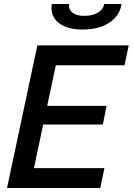

<svg xmlns="http://www.w3.org/2000/svg" viewBox="-20 -936 661 956"><path d="M392 -789Q312 -789 270.5 -823.5Q229 -858 238 -916H325Q320 -890 340.5 -873.5Q361 -857 398 -857Q441 -857 467.5 -873Q494 -889 499 -916H585Q577 -858 525 -823.5Q473 -789 392 -789ZM166 -710H621L600 -611H258L215 -409H511L492 -316H195L149 -99H500L479 0H15Z"/></svg>

Font: Raleway-v4020 SemiBold
Style: Italic
Weight: 600
Italic angle: -12°
Designer: Matt McInerney, Pablo Impallari, Rodrigo Fuenzalida
Foundry: Matt McInerney, Pablo Impallari, Rodrigo Fuenzalida
Version: Version 4.020;PS 004.020;hotconv 1.0.88;makeotf.lib2.5.64775